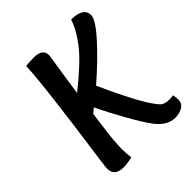

<svg xmlns="http://www.w3.org/2000/svg" viewBox="-191 -783 909 909"><g transform="rotate(-45 263.5 -329.0)"><path d="M130 -663Q159 -666 183 -666Q243 -666 243 -623Q243 -618 239 -593Q235 -568 226.5 -514.5Q218 -461 210 -402Q324 -493 371 -553Q418 -613 436 -668Q518 -667 518 -616Q518 -585 453 -513Q388 -441 298 -363Q401 -134 452 -84Q467 -71 496 -71Q517 -71 523 -74Q527 -58 527 -42Q527 -15 505.5 -2.5Q484 10 456 10Q403 10 360 -47Q333 -83 290 -159.5Q247 -236 218 -298L194 -278L184 -203Q172 -115 172 -66Q172 -32 176 -5Q141 3 116 3Q57 3 57 -49Q57 -56 61.5 -90Q66 -124 79.5 -220.5Q93 -317 107 -431Q126 -581 130 -663Z"/></g></svg>

Font: Overlock
Style: Bold Italic
Weight: 700
Version: Version 1.001